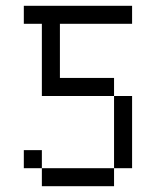

<svg xmlns="http://www.w3.org/2000/svg" viewBox="-20 -645 540 665"><path d="M437.5 -562.5V-625H62.5V-562.5H125Q125 -562.5 125 -312.5H375Q375 -312.5 375 -62.5H125V0H375V-62.5H437.5Q437.5 -62.5 437.5 -312.5H375V-375H187.5V-562.5ZM125 -62.5V-125H62.5V-62.5Z"/></svg>

Font: CalcUnifontExMono
Style: Regular
Weight: 500
Version: Version 15.0.06